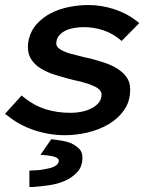

<svg xmlns="http://www.w3.org/2000/svg" viewBox="-26 -526 596 764"><path d="M458 -363 447 -372Q418 -395 382 -406.5Q346 -418 308 -418Q288 -418 268 -414.5Q248 -411 232.5 -403Q217 -395 207.5 -382.5Q198 -370 198 -353Q198 -343 206.5 -335Q215 -327 235 -319Q245 -315 256 -312Q267 -309 280 -306Q293 -302 306.5 -299Q320 -296 334 -293Q360 -286 388 -277Q416 -268 439 -254Q462 -240 477 -220Q492 -200 492 -170Q492 -122 467.5 -87.5Q443 -53 405 -31Q367 -9 321.5 1.5Q276 12 233 12Q171 12 111.5 -7.5Q52 -27 5 -65L-6 -73L60 -146L71 -137Q111 -105 156.5 -91Q202 -77 256 -77Q278 -77 299.5 -81.5Q321 -86 338.5 -95Q356 -104 367 -117.5Q378 -131 378 -150Q378 -172 341 -186Q331 -191 319.5 -194Q308 -197 296 -201Q283 -204 269.5 -207Q256 -210 242 -214Q216 -221 188 -230Q160 -239 137 -253Q114 -267 99.5 -288Q85 -309 85 -339Q85 -345 85.5 -351Q86 -357 87 -362Q95 -402 119.5 -429.5Q144 -457 177.5 -474Q211 -491 250 -498.5Q289 -506 326 -506Q377 -506 428 -489.5Q479 -473 517 -443L528 -434ZM91 153 104 152Q111 152 119.5 151.5Q128 151 137 150Q146 148 155 146.5Q164 145 173 143Q208 133 208 113Q208 105 194 99Q186 96 176.5 94.5Q167 93 159 92L135 90L178 28L187 29Q202 31 221 34Q240 37 257 44Q274 52 288 65Q302 78 302 101Q302 138 280 160.5Q258 183 229 195Q200 207 166.5 211.5Q133 216 106 218H91Z"/></svg>

Font: Codetta
Style: Bold Italic
Weight: 700
Italic angle: -11°
Designer: Ulrich Proeller
Foundry: PROSA GmbH
Version: Version 2.00;September 29, 2018;FontCreator 11.5.0.2427 64-b